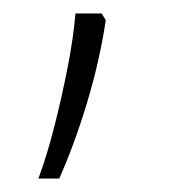

<svg xmlns="http://www.w3.org/2000/svg" viewBox="-20 -202 255 285"><path d="M131 -182 137 -172Q128 -112 109.5 -50.5Q91 11 68 63H37Q50 28 61 -15.5Q72 -59 80.5 -102.5Q89 -146 92 -182Z"/></svg>

Font: Noto Sans Malayalam UI SemiCondensed ExtraLight
Style: Regular
Weight: 200
Width: 4
Designer: Jelle Bosma - Monotype Design Team
Foundry: Monotype Imaging Inc.
Version: Version 2.104; ttfautohint (v1.8.4.7-5d5b)